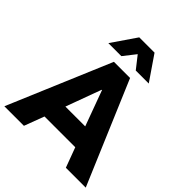

<svg xmlns="http://www.w3.org/2000/svg" viewBox="-262 -1088 1243 1243"><g transform="rotate(45 359.5 -466.5)"><path d="M-13 0 285 -705H433L732 0H550L478 -194L544 -137H172L239 -194L166 0ZM357 -521 252 -235 230 -278H486L465 -235L360 -521ZM174 -765 289 -933H429L544 -765H425L359 -849L293 -765Z"/></g></svg>

Font: Nunito Sans 10pt SemiCondensed Black
Style: Regular
Weight: 900
Width: 4
Designer: Vernon Adams
Foundry: Vernon Adams
Version: Version 3.101;gftools[0.9.27]